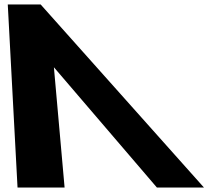

<svg xmlns="http://www.w3.org/2000/svg" viewBox="-20 -845 998 865"><path d="M163 -825H15L59 0H271L222.8 -542L687 0H899Z"/></svg>

Font: Hussar
Style: BdOpOblFive
Weight: 700
Foundry: Cannot Into Space Fonts
Version: Version 2.00